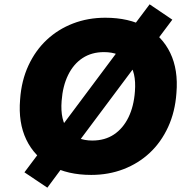

<svg xmlns="http://www.w3.org/2000/svg" viewBox="-20 -798 876 888"><path d="M402 11Q293 11 216 -31.5Q139 -74 101.5 -152.5Q64 -231 73 -338Q79 -425 111.5 -495Q144 -565 196.5 -614Q249 -663 318 -689.5Q387 -716 467 -716Q576 -716 653 -673.5Q730 -631 767.5 -553Q805 -475 796 -368Q790 -281 757.5 -210.5Q725 -140 672.5 -91Q620 -42 551 -15.5Q482 11 402 11ZM407 -148Q465 -148 507 -176Q549 -204 574 -255Q599 -306 604 -375Q611 -465 573 -511Q535 -557 461 -557Q404 -557 362 -529.5Q320 -502 295 -451Q270 -400 265 -331Q258 -241 296 -194.5Q334 -148 407 -148ZM199 70 93 -1 189 -129 257 -203 535 -575 576 -650 672 -778 777 -707 681 -579 614 -504 336 -132 294 -58Z"/></svg>

Font: Nunito Sans 9pt Black
Style: Italic
Weight: 900
Italic angle: -9°
Version: Version 3.101;gftools[0.9.27]